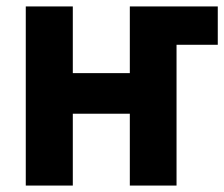

<svg xmlns="http://www.w3.org/2000/svg" viewBox="-20 -559 696 596"><path d="M528 -420H656V-539H383V-332H206V-539H60V17H206V-206H383V17H528Z"/></svg>

Font: Repo Bold
Style: Bold
Weight: 700
Designer: Stefan Peev
Foundry: Context Ltd
Version: Version 1.502